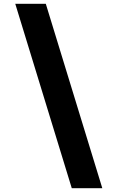

<svg xmlns="http://www.w3.org/2000/svg" viewBox="-20 -843 616 1006"><path d="M356 143H516L220 -823H60Z"/></svg>

Font: Iosevka Sparkle Heavy Oblique
Style: Regular
Weight: 900
Italic angle: -9°
Designer: Belleve Invis
Foundry: Belleve Invis
Version: Version 4.5.0; ttfautohint (v1.8.3)